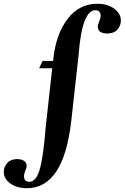

<svg xmlns="http://www.w3.org/2000/svg" viewBox="-174 -750 659 1015"><path d="M-154 159Q-154 132 -135.5 111.5Q-117 91 -83 91Q-61 91 -47 100.5Q-33 110 -33 128Q-33 136 -40 152Q-47 168 -47 181Q-47 211 -19 211Q17 211 36 145.5Q55 80 67 -72L102 -389H33L51 -428H107L108 -440Q122 -569 183 -649.5Q244 -730 340 -730Q395 -730 430 -704Q465 -678 465 -641Q465 -615 447 -594Q429 -573 394 -573Q343 -573 343 -609Q343 -621 350 -635Q358 -655 358 -666Q358 -696 330 -696Q259 -696 241 -454L203 -113Q163 245 -32 245Q-83 245 -118.5 220.5Q-154 196 -154 159Z"/></svg>

Font: Unna
Style: Bold Italic
Weight: 700
Italic angle: -8.05°
Designer: Jorge de Buen Unna
Foundry: Omnibus-Type
Version: Version 2.008